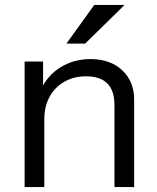

<svg xmlns="http://www.w3.org/2000/svg" viewBox="-20 -760 639 780"><path d="M80 0V-510H155V-390H160V0ZM445 0V-334Q445 -392 416 -421Q387 -450 330 -450Q280 -450 241.5 -428Q203 -406 181.5 -367Q160 -328 160 -276L147 -397Q173 -454 226.5 -487Q280 -520 348 -520Q428 -520 476.5 -474.5Q525 -429 525 -355V0ZM326 -583H250L363 -740H486Z"/></svg>

Font: Instrument Sans
Style: Regular
Weight: 400
Designer: Rodrigo Fuenzalida
Foundry: fragTYPE
Version: Version 1.000;gftools[0.9.28]